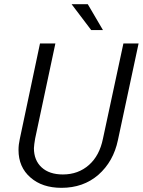

<svg xmlns="http://www.w3.org/2000/svg" viewBox="-20 -900 688 926"><path d="M69.3 -176.8Q69.3 -202.1 75.2 -228.5L172.9 -690.4H247.1L149.4 -231.4Q144.5 -203.1 143.6 -185.5Q143.6 -127 180.7 -92.8Q217.8 -58.6 283.2 -58.6Q357.4 -58.6 409.2 -104.5Q460 -149.4 476.6 -231.4L575.2 -690.4H648.4L548.8 -224.6Q527.3 -121.1 454.1 -56.6Q381.8 5.9 276.4 5.9Q183.6 5.9 127 -43.9Q69.3 -93.8 69.3 -176.8ZM325.2 -879.9H403.3L476.6 -754.9H419.9Z"/></svg>

Font: Dinish
Style: Italic
Weight: 400
Italic angle: -12°
Designer: Bert Driehuis
Foundry: Playbeing
Version: Version 3.002; git-62d0f29-release